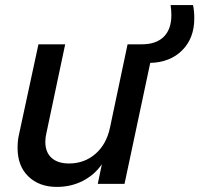

<svg xmlns="http://www.w3.org/2000/svg" viewBox="-20 -722 783 754"><path d="M131 -548H236L162 -198Q158 -182 158 -165Q158 -124 182.5 -102Q207 -80 251 -80Q311 -80 354.5 -117.5Q398 -155 412 -221L481 -548H537Q593 -548 623 -577.5Q653 -607 653 -663Q653 -681 650 -702H738Q743 -680 743 -650Q743 -572 695.5 -524.5Q648 -477 570 -475L469 0H364L380 -77Q351 -35 305 -11.5Q259 12 203 12Q134 12 91.5 -29Q49 -70 49 -141Q49 -169 54 -191Z"/></svg>

Font: Application Medium
Style: Italic
Weight: 500
Italic angle: -12°
Designer: Wei Huang
Foundry: Wei Huang
Version: Version 0.012